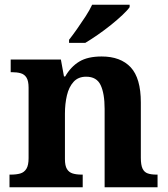

<svg xmlns="http://www.w3.org/2000/svg" viewBox="-20 -786 707 806"><path d="M19.9 0V-53H25.6Q48.6 -53 65 -57.7Q81.5 -62.4 90.8 -77.4Q100 -92.3 100 -122.1V-417.9Q100 -446.1 91.3 -460.1Q82.7 -474 67 -478.5Q51.3 -483 29.3 -483H24.9V-536H235.6L248.6 -464.9H253.6Q277.6 -506.4 313 -527.6Q348.3 -548.9 406.7 -548.9Q486.3 -548.9 528.8 -503.3Q571.2 -457.6 571.2 -355.8V-123.9Q571.2 -93.4 578.4 -78.2Q585.6 -63 600.3 -58Q614.9 -53 636.9 -53H641.4V0H419.2V-328.8Q419.2 -393.2 402.5 -428.6Q385.9 -464 341.7 -464Q308.3 -464 288.8 -442.4Q269.2 -420.8 260.9 -385.5Q252.6 -350.2 252.6 -309V-118.3Q252.6 -90.4 261 -76.5Q269.4 -62.6 285.1 -57.8Q300.7 -53 322.7 -53H327.2V0ZM269.9 -619Q284.9 -638 303.2 -664Q321.5 -690 339.1 -717Q356.7 -744 366.7 -766H524.2V-756Q515.2 -743 494 -723Q472.8 -703 445.4 -681Q418 -659 389.7 -639.5Q361.5 -620 338 -606H269.9Z"/></svg>

Font: Noto Serif Malayalam
Style: Regular
Weight: 400
Designer: Indian type Foundry, Jelle Bosma, Monotype Design Team
Foundry: Monotype Imaging Inc.
Version: Version 2.103